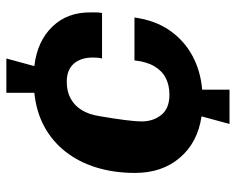

<svg xmlns="http://www.w3.org/2000/svg" viewBox="-89 -645 742 604"><g transform="rotate(-90 282.0 -343.0)"><path d="M194 8 218 -80Q136 -92 88 -148Q40 -204 40 -289Q40 -355 57 -410.5Q74 -466 107 -508Q140 -550 186.5 -575Q233 -600 292 -606V-694H400L376 -606Q454 -597 500 -549.5Q546 -502 545 -428Q545 -420 545 -411Q545 -402 543 -393H400Q402 -401 402.5 -408Q403 -415 403 -422Q403 -460 383.5 -482Q364 -504 327 -504Q296 -504 273.5 -491.5Q251 -479 237.5 -456.5Q224 -434 219 -403Q211 -357 206.5 -322Q202 -287 202 -269Q202 -232 222.5 -206.5Q243 -181 286 -181Q316 -181 338.5 -192.5Q361 -204 375.5 -228.5Q390 -253 394 -291H529Q520 -226 488.5 -180.5Q457 -135 409 -109Q361 -83 302 -78V8Z"/></g></svg>

Font: Chivo Medium
Style: Bold Italic
Weight: 700
Italic angle: -8.05°
Version: Version 2.002